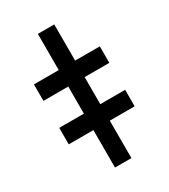

<svg xmlns="http://www.w3.org/2000/svg" viewBox="-173 -780 763 865"><g transform="rotate(-30 208.5 -347.5)"><path d="M251 0H165.7V-695.2H251ZM36.6 -507.1H379.4V-421.4H36.6ZM37.5 -280.5H380.3V-194.8H37.5Z"/></g></svg>

Font: Pretendard Variable
Style: Regular
Weight: 400
Designer: Base glyphs from Inter by Rasmus Andersson; Hangul glyphs from Noto Sans CJK(Source Han Sans) by Jang Soo-young and Kang
Foundry: Kil Hyung-jin
Version: Version 1.100;FEAKit 1.0